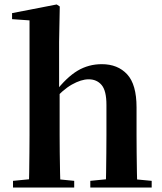

<svg xmlns="http://www.w3.org/2000/svg" viewBox="-20 -839 727 859"><path d="M38.2 0V-29.9L143.8 -40.2H207.6L312 -29.9V0ZM109.1 0Q110.1 -25.5 110.6 -67.4Q111.1 -109.4 111.6 -154.8Q112.1 -200.3 112.1 -234.8V-747.8L34 -753.3V-780.3L233.6 -819L247.4 -810L244.4 -650.9V-442.8L246.8 -429.3V-234.8Q246.8 -200.3 247.3 -154.8Q247.8 -109.4 248.7 -67.4Q249.6 -25.5 250.6 0ZM384 0V-29.9L487.9 -40.2H550.2L658.6 -29.9V0ZM452.5 0Q454.2 -25.5 454.7 -66.9Q455.2 -108.4 455.7 -153.8Q456.2 -199.3 456.2 -234.8V-369.8Q456.2 -433.2 434.6 -458.7Q413 -484.2 376.5 -484.2Q343.4 -484.2 301.6 -460.7Q259.8 -437.1 214.2 -384.1L185.3 -426.7H226.3Q277.9 -493.2 327 -522.6Q376.2 -551.9 435.5 -551.9Q506.8 -551.9 548.9 -506.5Q590.9 -461.1 590.9 -358.8V-234.8Q590.9 -199.3 591.4 -153.8Q591.9 -108.4 592.6 -66.9Q593.2 -25.5 594.2 0Z"/></svg>

Font: Noto Serif HK
Style: Regular
Weight: 200
Designer: Ryoko NISHIZUKA 西塚涼子 (kana & ideographs); Frank Grießhammer (Latin, Greek & Cyrillic); Wenlong ZHANG 张文龙 (bopomofo); San
Foundry: Adobe
Version: Version 2.001;hotconv 1.1.0;makeotfexe 2.6.0